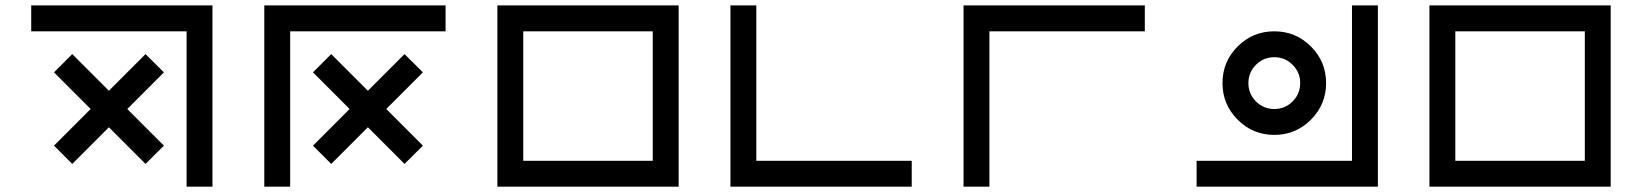

<svg xmlns="http://www.w3.org/2000/svg" viewBox="-20 -704 6192 724"><path d="M781.2 0H683.6V-585.9H97.7V-683.6H781.2ZM460 -293 598.1 -154.8 528.8 -85.9 390.6 -224.1 252.4 -85.9 183.6 -154.8 321.8 -293 183.6 -431.2 252.4 -500 390.6 -361.8 528.8 -500 598.1 -431.2Z M1660.2 -683.6V-585.9H1074.2V0H976.6V-683.6ZM1436.5 -293 1574.7 -154.8 1505.4 -85.9 1367.2 -224.1 1229 -85.9 1160.2 -154.8 1298.3 -293 1160.2 -431.2 1229 -500 1367.2 -361.8 1505.4 -500 1574.7 -431.2Z M1953.1 -585.9V-97.7H2441.4V-585.9ZM1855.5 -683.6H2539.1V0H1855.5Z M2734.4 -683.6H2832V-97.7H3418V0H2734.4Z M4296.9 -683.6V-585.9H3710.9V0H3613.3V-683.6Z M4492.2 0V-97.7H5078.1V-683.6H5175.8V0ZM4882.8 -390.6Q4882.8 -431.2 4854.2 -459.7Q4825.7 -488.3 4785.2 -488.3Q4744.6 -488.3 4716.1 -459.7Q4687.5 -431.2 4687.5 -390.6Q4687.5 -350.1 4716.1 -321.5Q4744.6 -293 4785.2 -293Q4825.7 -293 4854.2 -321.5Q4882.8 -350.1 4882.8 -390.6ZM4785.2 -195.3Q4704.1 -195.3 4647 -252.7Q4589.8 -310.1 4589.8 -390.6Q4589.8 -471.7 4647 -528.8Q4704.1 -585.9 4785.2 -585.9Q4866.2 -585.9 4923.3 -528.8Q4980.5 -471.7 4980.5 -390.6Q4980.5 -310.1 4923.3 -252.7Q4866.2 -195.3 4785.2 -195.3Z M5467.8 -585.9V-97.7H5956.1V-585.9ZM5370.1 -683.6H6053.7V0H5370.1Z"/></svg>

Font: BabelStone Club Penguin
Style: Regular
Weight: 400
Designer: Andrew West
Foundry: BabelStone
Version: Version 1.02 November 6, 2013